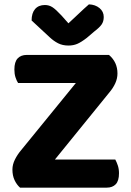

<svg xmlns="http://www.w3.org/2000/svg" viewBox="-20 -861 599 881"><path d="M328 -480H63Q56 -491 51 -506.5Q46 -522 46 -542Q46 -577 61 -593Q76 -609 103 -609H480Q519 -576 519 -524Q519 -501 509 -479Q499 -457 482 -437L232 -129H509Q515 -118 520.5 -102Q526 -86 526 -66Q526 -31 511 -15.5Q496 0 470 0H72Q57 -13 47 -34Q37 -55 37 -83Q37 -106 48.5 -129Q60 -152 77 -172ZM294 -754Q317 -775 341 -798Q365 -821 388 -841Q417 -840 436.5 -824Q456 -808 456 -783Q456 -763 446.5 -749Q437 -735 412 -716L378 -687Q352 -667 334 -659.5Q316 -652 294 -652Q267 -652 246.5 -662.5Q226 -673 208 -690L125 -767Q125 -801 141 -819.5Q157 -838 186 -838Q205 -838 220.5 -828Q236 -818 262 -790Z"/></svg>

Font: Baloo Da 2
Style: Bold
Weight: 700
Designer: Noopur Datye, Sulekha Rajkumar and Ek Type
Foundry: Ek Type
Version: Version 1.640;hotconv 1.0.111;makeotfexe 2.5.65597; ttfautoh